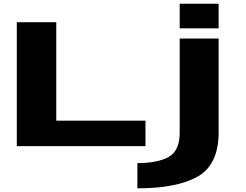

<svg xmlns="http://www.w3.org/2000/svg" viewBox="-20 -796 1338 1046"><path d="M71.5 0V-675H286.5V-138.5H772.5V0ZM728.5 230V92.5Q839 92.5 899 59Q959 25.5 959 -73V-586H1171V-75.5Q1171 100 1058.5 165Q946 230 728.5 230ZM959 -775.5H1171V-641.5H959Z"/></svg>

Font: Anybody UltraExpanded Regular
Style: Bold
Weight: 700
Width: 9
Designer: Tyler Finck
Foundry: Etcetera Type Company
Version: Version 1.010; ttfautohint (v1.8.3) -l 8 -r 50 -G 200 -x 14 